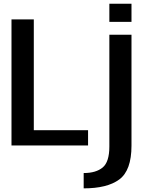

<svg xmlns="http://www.w3.org/2000/svg" viewBox="-20 -779 799 1028"><path d="M41.5 0H451.5V-82H161V-675H41.5ZM428 229.5C511.5 229.5 575 214 618.5 182C662 150 684 89.5 684 1V-593H565.5V5.5C565.5 60.5 553.5 98 530 117.5C506 137.5 472 147.5 428 147.5ZM565.5 -759V-662H684V-759Z"/></svg>

Font: Anybody Medium
Style: Regular
Weight: 500
Designer: Tyler Finck
Foundry: Etcetera Type Company
Version: Version 1.110